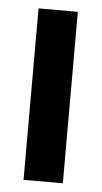

<svg xmlns="http://www.w3.org/2000/svg" viewBox="-44 -558 312 589"><g transform="rotate(5 111.5 -264.0)"><path d="M51 0V-528H172V0Z"/></g></svg>

Font: Bricolage Grotesque 24pt Condensed SemiBold
Style: Regular
Weight: 600
Width: 3
Designer: Mathieu Triay
Foundry: Atelier Triay
Version: Version 1.001;gftools[0.9.33.dev8+g029e19f]